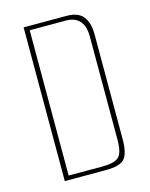

<svg xmlns="http://www.w3.org/2000/svg" viewBox="-98 -684 584 748"><g transform="rotate(-15 194.0 -310.0)"><path d="M70 -620H243Q290 -620 310 -594.5Q330 -569 330 -522V-99Q330 -45 312.5 -22.5Q295 0 235 0H70ZM226 -17Q275 -17 292.5 -33.5Q310 -50 310 -102V-519Q310 -562 290.5 -582.5Q271 -603 237 -603H90V-17Z"/></g></svg>

Font: Smooch Sans Thin Thin
Style: Regular
Weight: 250
Version: Version 1.010